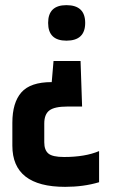

<svg xmlns="http://www.w3.org/2000/svg" viewBox="-20 -614 451 746"><path d="M365 94Q305 112 233 112Q28 112 28 -48V-137Q28 -215 63 -255Q98 -295 181 -295L188 -377H293L299 -200H241Q192 -200 172 -185Q152 -170 152 -134V-61Q152 -31 168 -17.5Q184 -4 229 -4Q311 -4 365 -27ZM238 -456Q167 -456 167 -525Q167 -594 238 -594Q311 -594 311 -525Q311 -456 238 -456Z"/></svg>

Font: Khand ExtraBold
Style: Regular
Weight: 800
Designer: Sanchit Sawaria and Jyotish Sonowal (Devanagari), Satya Rajpurohit (Latin)
Foundry: Indian Type Foundry
Version: Version 2.000;PS 1.0;hotconv 1.0.79;makeotf.lib2.5.61930